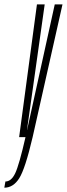

<svg xmlns="http://www.w3.org/2000/svg" viewBox="-102 -620 303 868"><path d="M-15.5 0H45.5L180.5 -600H145.5L20.5 -32.5H20L100 -600H65ZM-82.5 228.5Q-42 228.5 -15 185.8Q12 143 45.5 0L13.5 -1Q-15.5 126 -33.2 163.2Q-51 200.5 -77.5 200.5Z"/></svg>

Font: Anybody UltraCondensed ExtraLight
Style: Italic
Weight: 250
Width: 1
Italic angle: -10°
Version: Version 1.113;gftools[0.9.25]